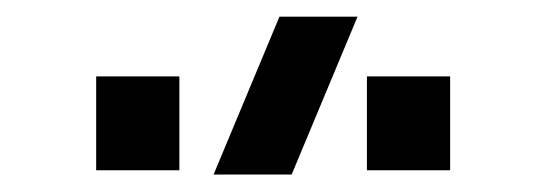

<svg xmlns="http://www.w3.org/2000/svg" viewBox="-20 -822 640 225"><path d="M410 -622.5V-732.5H507.5V-622.5ZM92.7 -622.5V-732.5H190.2V-622.5ZM321.8 -617.5H230.3L307.5 -802.5H399Z"/></svg>

Font: Manrope
Style: Regular
Weight: 400
Designer: Mikhail Sharanda
Foundry: Mikhail Sharanda
Version: Version 4.503